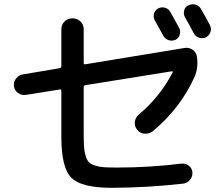

<svg xmlns="http://www.w3.org/2000/svg" viewBox="-20 -856 1040 906"><path d="M101.6 -408.2Q82 -405.3 65.4 -417Q48.8 -428.7 45.9 -448.7Q43 -468.8 55.7 -485.4Q68.4 -502 87.9 -504.9L261.7 -534.2Q269.5 -536.1 269.5 -543V-717.8Q269.5 -740.2 284.7 -754.9Q299.8 -769.5 321.8 -769.5Q343.8 -769.5 359.4 -754.9Q375 -740.2 375 -717.8V-559.6Q375 -550.8 382.8 -552.7L852.5 -629.9Q872.1 -632.8 889.2 -621.1Q906.2 -609.4 909.2 -588.9Q917 -537.1 898.4 -494.1Q832 -345.7 700.2 -236.3Q683.6 -223.6 662.1 -225.1Q640.6 -226.6 627 -244.1Q614.3 -259.8 616.2 -279.8Q618.2 -299.8 633.8 -314.5Q733.4 -397.5 793.9 -512.7Q795.9 -514.6 794.4 -518.1Q793 -521.5 790 -519.5L382.8 -454.1Q375 -452.1 375 -444.3V-227.5Q375 -187.5 376.5 -164.1Q377.9 -140.6 384.3 -120.1Q390.6 -99.6 399.9 -90.3Q409.2 -81.1 428.7 -74.7Q448.2 -68.4 470.7 -66.9Q493.2 -65.4 532.2 -65.4Q686.5 -65.4 836.9 -84Q856.4 -85.9 871.6 -73.7Q886.7 -61.5 887.7 -43Q889.6 -23.4 876.5 -7.3Q863.3 8.8 842.8 10.7Q677.7 29.3 507.8 30.3Q365.2 30.3 317.4 -16.6Q269.5 -63.5 269.5 -208V-426.8Q269.5 -435.5 261.7 -433.6ZM726.6 -816.4Q742.2 -824.2 759.3 -819.3Q776.4 -814.5 784.2 -798.8Q819.3 -735.4 825.2 -724.6Q833 -710 828.1 -692.4Q823.2 -674.8 807.1 -668Q791 -661.1 774.4 -667Q757.8 -672.9 750 -688.5Q715.8 -750 710 -760.7Q702.1 -775.4 707 -792Q711.9 -808.6 726.6 -816.4ZM928.7 -813.5Q957 -763.7 970.7 -737.3Q978.5 -721.7 973.1 -705.1Q967.8 -688.5 952.1 -679.7Q936.5 -672.9 919.4 -678.2Q902.3 -683.6 893.6 -700.2Q880.9 -725.6 852.5 -775.4Q844.7 -790 849.1 -807.1Q853.5 -824.2 870.1 -831.1Q885.7 -838.9 902.8 -834Q919.9 -829.1 928.7 -813.5Z"/></svg>

Font: Rounded Mgen+ 1m medium
Style: Regular
Weight: 500
Designer: [Source Han Sans]
Ryoko NISHIZUKA  (kana & ideographs); Paul D. Hunt (Latin, Greek & Cyrillic); Wenlong ZHANG  (bopomofo
Version: Version 1.059.20150602